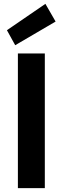

<svg xmlns="http://www.w3.org/2000/svg" viewBox="-20 -978 325 998"><path d="M73 0V-700H213V0ZM59 -743 16 -821 216 -958 269 -866Z"/></svg>

Font: DM Sans 10pt ExtraBold
Style: Regular
Weight: 800
Version: Version 4.004;gftools[0.9.30]